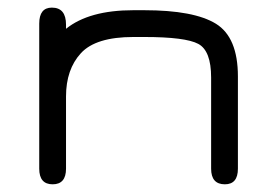

<svg xmlns="http://www.w3.org/2000/svg" viewBox="-20 -477 728 504"><path d="M330.1 -379.9Q231.4 -379.9 192.4 -337.4Q153.3 -294.9 153.3 -223.6V-34.2Q153.3 6.8 118.2 6.8Q83 6.8 83 -34.2V-415Q83 -457 116.2 -457Q153.3 -457 153.3 -412.1V-401.4Q213.9 -450.2 330.1 -450.2H358.4Q489.3 -450.2 546.9 -414.6Q604.5 -378.9 604.5 -276.4V-34.2Q604.5 6.8 570.3 6.8Q534.2 6.8 534.2 -34.2V-273.4Q534.2 -343.8 500.5 -361.8Q466.8 -379.9 358.4 -379.9Z"/></svg>

Font: Jura
Style: DemiBold
Weight: 600
Version: Version 2.4